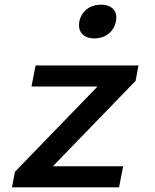

<svg xmlns="http://www.w3.org/2000/svg" viewBox="-20 -800 660 820"><path d="M132 -520.5 114.5 -430.5H396.5L44 -66.5L31 0H488.5L506 -90H206L559 -454.5L571.5 -520.5ZM383 -636C429.5 -636 466.5 -664 475 -708.5C484 -753 457.5 -780 411 -780C365 -780 328 -753 319 -708.5C310.5 -664 337 -636 383 -636Z"/></svg>

Font: Monaspace Neon Medium
Style: Italic
Weight: 500
Italic angle: -11°
Designer: Riley Cran & the Lettermatic Team
Foundry: Lettermatic
Version: Version 1.200 (Monaspace Neon)